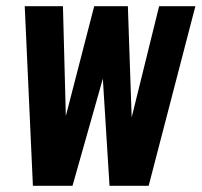

<svg xmlns="http://www.w3.org/2000/svg" viewBox="-20 -598 649 618"><path d="M85.9 0 59.6 -578.1H182.6L191.9 -224.6L283.2 -578.1H391.6L403.8 -220.2L492.2 -578.1H608.9L458.5 0H332.5L311 -344.7L213.4 0Z"/></svg>

Font: Oswald
Style: Demi-Bold
Weight: 600
Designer: Vernon Adams
Foundry: Vernon Adams
Version: 3.0; ttfautohint (v0.94.23-7a4d-dirty) -l 8 -r 50 -G 200 -x 